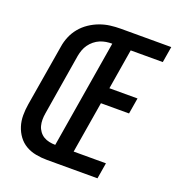

<svg xmlns="http://www.w3.org/2000/svg" viewBox="-133 -842 873 950"><g transform="rotate(20 303.5 -367.5)"><path d="M220 0Q190 0 161 -5.5Q132 -11 108 -25Q84 -39 67.5 -61.5Q51 -84 42.5 -111Q34 -138 34 -167.5Q34 -197 39 -227L93 -550Q97 -577 108 -603.5Q119 -630 137.5 -652.5Q156 -675 180.5 -691.5Q205 -708 232 -718Q259 -728 286.5 -731.5Q314 -735 341 -735H607L593 -651H424L389 -439H537L523 -355H375L330 -84H500L486 0ZM233 -84 327 -651Q311 -651 295 -648.5Q279 -646 263.5 -639.5Q248 -633 234.5 -622Q221 -611 211 -597Q201 -583 195.5 -567.5Q190 -552 187 -536L134 -214Q131 -197 131 -180Q131 -163 135 -148Q139 -133 148.5 -120Q158 -107 171 -99Q184 -91 200.5 -87.5Q217 -84 233 -84Z"/></g></svg>

Font: Iosevka SS04 Medium Extended
Style: Italic
Weight: 500
Width: 7
Italic angle: -9°
Monospace: yes
Designer: Belleve Invis
Foundry: Belleve Invis
Version: Version 19.0.0; ttfautohint (v1.8.4)